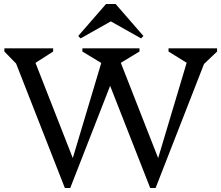

<svg xmlns="http://www.w3.org/2000/svg" viewBox="-20 -933 1113 965"><path d="M735 12 513 -554V-602L394 -674V-690H681V-674L552 -596L565 -674L797 -82H758L936 -677L956 -594L827 -674V-690H1071V-674L986 -593L1031 -677L762 12ZM306 12 38 -672 78 -596 2 -674V-690H247V-674L118 -591L136 -674L368 -82H329L507 -677H602L333 12ZM385 -740 373 -752 513 -913H561L701 -752L689 -740L531 -829H543Z"/></svg>

Font: Platypi Light
Style: Regular
Weight: 300
Designer: David Sargent
Foundry: Bolt Cutter Type
Version: Version 1.200